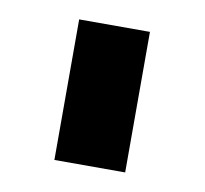

<svg xmlns="http://www.w3.org/2000/svg" viewBox="-45 -825 400 374"><g transform="rotate(10 155.0 -638.0)"><path d="M84 -777H224V-499H84Z"/></g></svg>

Font: Khand Variable Light
Style: Regular
Weight: 300
Designer: Satya Rajpurohit
Foundry: Indian Type Foundry
Version: Version 3.000